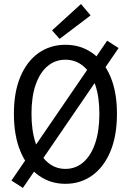

<svg xmlns="http://www.w3.org/2000/svg" viewBox="-20 -887 640 939"><path d="M36 -4 504 -688 560 -652 92 32ZM300 12Q226 12 169 -29Q112 -70 80 -146.5Q48 -223 48 -331Q48 -437 80 -512.5Q112 -588 169 -628Q226 -668 300 -668Q374 -668 431 -628Q488 -588 520 -512.5Q552 -437 552 -331Q552 -223 520 -146.5Q488 -70 431 -29Q374 12 300 12ZM300 -61Q350 -61 387.5 -93.5Q425 -126 445.5 -186.5Q466 -247 466 -331Q466 -414 445.5 -473Q425 -532 387.5 -563.5Q350 -595 300 -595Q250 -595 212.5 -563.5Q175 -532 154.5 -473Q134 -414 134 -331Q134 -247 154.5 -186.5Q175 -126 212.5 -93.5Q250 -61 300 -61ZM271.4 -696.8 234.6 -738.5 376.1 -867.3 423.1 -811.7Z"/></svg>

Font: Source Code Pro ExtraLight
Style: Regular
Weight: 200
Monospace: yes
Designer: Paul D. Hunt, Teo Tuominen
Foundry: Adobe
Version: Version 1.026;hotconv 1.1.0;makeotfexe 2.6.0